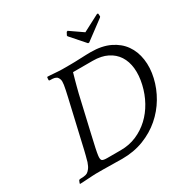

<svg xmlns="http://www.w3.org/2000/svg" viewBox="-188 -1003 1141 1171"><g transform="rotate(-30 382.5 -417.5)"><path d="M259.9 -567C258.7 -559 256.6 -547.7 253.6 -533C250.5 -518.3 247.2 -503.3 243.7 -488L233.6 -444.5L226.6 -414L179.7 -211L168.2 -161C165.1 -147.7 162.3 -136.3 159.8 -127C157.3 -117.7 155.2 -109.8 153.4 -103.5C151.6 -97.2 150.2 -91.7 149.1 -87C143.1 -69.7 136.8 -56.7 130.1 -48C123.4 -39.3 117 -33 110.7 -29C103.8 -25 94.9 -22.5 84 -21.5C73.1 -20.5 63.6 -20 55.6 -20L49.7 -16L42.5 2L43.6 6C48.3 6 56 5.7 66.8 5C77.7 4.3 88.8 3.7 100.3 3C111.8 2.3 123 1.7 133.8 1C144.6 0.3 152.3 0 157 0H210C217.3 0 227.1 0.2 239.4 0.5C251.6 0.8 264.4 1 277.8 1C291.1 1 303.7 1.2 315.7 1.5C327.6 1.8 336.5 2 342.5 2C397.9 2 448.6 -7 494.8 -25C540.9 -43 581.5 -67.2 616.5 -97.5C651.5 -127.8 680.8 -162.8 704.3 -202.5C727.7 -242.2 744.6 -284 754.7 -328C765 -372.7 767.3 -415 761.5 -455C755.8 -495 742.4 -530 721.3 -560C700.2 -590 671.2 -613.8 634.3 -631.5C597.4 -649.2 552.9 -658 500.9 -658C492.9 -658 482.4 -657.8 469.3 -657.5C456.2 -657.2 442.8 -656.7 429 -656C415.1 -655.3 401.7 -654.8 388.6 -654.5C375.5 -654.2 364.7 -654 356 -654H299C291.7 -654 283.2 -654.3 273.7 -655C264.2 -655.7 254.5 -656.3 244.7 -657C234.8 -657.7 225.7 -658.3 217.1 -659C208.6 -659.7 202 -660 197.4 -660L194.5 -656L193.3 -638L197.4 -634C214 -634 225.4 -633.2 231.3 -631.5C237.2 -629.8 242.8 -627.3 248.1 -624C253 -619.3 256.8 -612.8 259.6 -604.5C262.3 -596.2 262.4 -583.7 259.9 -567ZM361.1 -48H265.1C247.8 -48 236.2 -50.2 230.6 -54.5C224.9 -58.8 223.1 -69.7 225.1 -87C226.4 -98.3 229.4 -115.2 234.2 -137.5C239.1 -159.8 246.1 -191 255.3 -231L297.8 -415L311.5 -474.5C315.2 -490.2 318.8 -504.7 322.6 -518C326.3 -531.3 329.9 -544.5 333.2 -557.5C336.5 -570.5 341.1 -586.7 346.9 -606H484.9C524.9 -606 559 -599 587.1 -585C615.2 -571 637.2 -551.7 653.2 -527C669.1 -502.3 678.9 -473 682.4 -439C685.8 -405 683 -368 673.7 -328C664.6 -288.7 650.7 -252 631.8 -218C613 -184 590.2 -154.5 563.4 -129.5C536.6 -104.5 506.2 -84.7 472.2 -70C438.1 -55.3 401.1 -48 361.1 -48ZM514.6 -713H522.6L655.5 -812L659.9 -818L658.5 -838L652.2 -841L533.8 -779L444.2 -841L436.5 -838L425.9 -818L427.5 -812Z"/></g></svg>

Font: Quattrocento
Style: Italic
Weight: 400
Italic angle: -13°
Designer: Pablo Impallari
Foundry: Pablo Impallari, Igino Marini, Branda Gallo
Version: Version 2.000